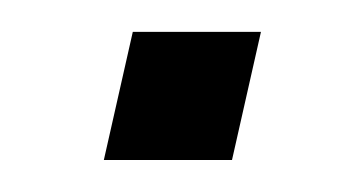

<svg xmlns="http://www.w3.org/2000/svg" viewBox="-20 -100 214 120"><path d="M63 -80.1H143.1L125 0H44.9Z"/></svg>

Font: Pfennig
Style: Italic
Weight: 500
Italic angle: -13°
Version: Version 20120410 ; ttfautohint (v0.8)